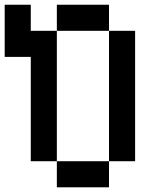

<svg xmlns="http://www.w3.org/2000/svg" viewBox="-20 -798 707 818"><path d="M555.6 -111.1H444.4V-666.7H555.6ZM111.1 -666.7H222.2V-111.1H111.1V-555.6H0V-777.8H111.1ZM444.4 0H222.2V-111.1H444.4ZM444.4 -666.7H222.2V-777.8H444.4Z"/></svg>

Font: Pixeloid Mono
Style: Regular
Weight: 400
Monospace: yes
Designer: GGBotNet
Foundry: GGBotNet
Version: 0.5